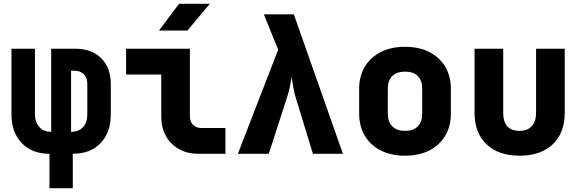

<svg xmlns="http://www.w3.org/2000/svg" viewBox="-20 -805 3040 1005"><path d="M239 180V0Q148 0 94 -56Q40 -112 40 -207V-550H163V-207Q163 -165 186 -140Q209 -115 248 -115V-550H374Q460 -550 510 -500Q560 -450 560 -364V-207Q560 -112 506.5 -56Q453 0 361 0V180ZM352 -115Q392 -115 414.5 -139.5Q437 -164 437 -207V-364Q437 -398 418.5 -416.5Q400 -435 368 -435H352Z M1019 0Q961 0 917 -24.5Q873 -49 848.5 -93Q824 -137 824 -195V-415H640V-550H974V-195Q974 -168 990.5 -151.5Q1007 -135 1034 -135H1160V0ZM812 -645 917 -785H1078L961 -645Z M1225 0 1436 -545 1361 -730H1518L1775 0H1618L1527 -297Q1520 -320 1514.5 -351.5Q1509 -383 1507 -403Q1504 -383 1497.5 -352Q1491 -321 1483 -297L1387 0Z M2100 10Q2027 10 1973 -17.5Q1919 -45 1889.5 -94.5Q1860 -144 1860 -210V-340Q1860 -406 1889.5 -455.5Q1919 -505 1973 -532.5Q2027 -560 2100 -560Q2174 -560 2227.5 -532.5Q2281 -505 2310.5 -455.5Q2340 -406 2340 -340V-210Q2340 -144 2310.5 -94.5Q2281 -45 2227.5 -17.5Q2174 10 2100 10ZM2100 -120Q2144 -120 2167 -143.5Q2190 -167 2190 -210V-340Q2190 -384 2167 -407Q2144 -430 2100 -430Q2057 -430 2033.5 -407Q2010 -384 2010 -340V-210Q2010 -167 2033.5 -143.5Q2057 -120 2100 -120Z M2700 10Q2589 10 2526.5 -50Q2464 -110 2464 -214V-550H2614V-215Q2614 -120 2700 -120Q2741 -120 2763.5 -144.5Q2786 -169 2786 -215V-550H2936V-214Q2936 -109 2873 -49.5Q2810 10 2700 10Z"/></svg>

Font: NKDuy Mono ExtraBold
Style: Regular
Weight: 800
Monospace: yes
Designer: NKDuy
Foundry: NKDuy
Version: Version 2.251; ttfautohint (v1.8.4.7-5d5b)